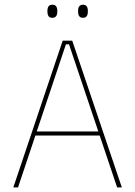

<svg xmlns="http://www.w3.org/2000/svg" viewBox="-20 -816 588 836"><path d="M38 0 253 -639H294.5L510.5 0H490L280.5 -623H267L58.5 0ZM127 -226V-243.5H421V-226ZM208 -738.5Q197 -738.5 191.8 -745.2Q186.5 -752 186.5 -766V-769Q186.5 -782 191.8 -788.8Q197 -795.5 208 -795.5Q219 -795.5 224.2 -788.8Q229.5 -782 229.5 -769V-766Q229.5 -752 224.2 -745.2Q219 -738.5 208 -738.5ZM341.5 -738.5Q330.5 -738.5 325.2 -745.2Q320 -752 320 -766V-769Q320 -782 325.2 -788.8Q330.5 -795.5 341.5 -795.5Q352 -795.5 357.2 -788.8Q362.5 -782 362.5 -769V-766Q362.5 -752 357.2 -745.2Q352 -738.5 341.5 -738.5Z"/></svg>

Font: Anek Latin Medium Thin
Style: Regular
Weight: 250
Version: Version 1.003